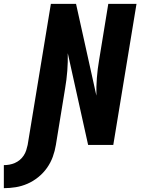

<svg xmlns="http://www.w3.org/2000/svg" viewBox="-123 -755 743 1000"><path d="M-103 225V105Q-89 105 -74.5 102.5Q-60 100 -46 94Q-32 88 -20 78Q-8 68 0.5 55Q9 42 13.5 28Q18 14 21 0L142 -735H273L379 -257Q378 -303 381.5 -349Q385 -395 393 -441L441 -735H588L467 0H336L230 -478Q231 -432 227.5 -386Q224 -340 216 -294L168 0Q163 31 152 61.5Q141 92 122 119Q103 146 76.5 167.5Q50 189 20 202Q-10 215 -41 220Q-72 225 -103 225Z"/></svg>

Font: Iosevka Curly HvExObl
Style: Regular
Weight: 900
Width: 7
Italic angle: -9°
Monospace: yes
Designer: Belleve Invis
Foundry: Belleve Invis
Version: Version 11.1.0; ttfautohint (v1.8.3)